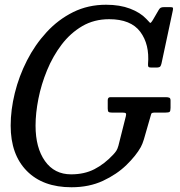

<svg xmlns="http://www.w3.org/2000/svg" viewBox="-20 -780 761 810"><path d="M445.5 -370H680.5Q689 -370 694.2 -367.8Q699.5 -365.5 699.5 -356V-325Q699.5 -311.5 695.5 -308.2Q691.5 -305 677.5 -305H633Q619.5 -305 618 -299.5Q616.5 -294 613.5 -284L587 -192Q581.5 -173.5 574 -159.5Q554 -123.5 513.5 -84Q473 -44.5 414.5 -17.2Q356 10 281.5 10Q161 10 93 -59Q25 -128 25 -250Q25 -316.5 42.5 -387.5Q60 -458.5 93.8 -524.8Q127.5 -591 176.5 -644.2Q225.5 -697.5 288.5 -728.8Q351.5 -760 427.5 -760Q485.5 -760 528.8 -743.5Q572 -727 597 -700.5Q609.5 -687 612.8 -683.8Q616 -680.5 626.5 -698.5L649.5 -738Q653.5 -745 658.2 -747.5Q663 -750 674 -750H696Q707.5 -750 709.2 -747.5Q711 -745 709 -735.5L661.5 -513Q659.5 -503.5 655.8 -499.2Q652 -495 639 -495H618Q608 -495 606 -498.5Q604 -502 604.5 -510Q611.5 -592.5 571.8 -645.8Q532 -699 440.5 -699Q377 -699 327 -669.8Q277 -640.5 240 -591.8Q203 -543 178.5 -483.5Q154 -424 142 -363.2Q130 -302.5 130 -250Q130 -156.5 169.8 -100.5Q209.5 -44.5 280 -44.5Q336 -44.5 378.2 -66.2Q420.5 -88 457 -127Q465.5 -136 470.5 -143.5Q475.5 -151 479.5 -165L511 -290Q513.5 -300 510.2 -302.5Q507 -305 496 -305H452.5Q441.5 -305 438 -308Q434.5 -311 434.5 -322V-357Q434.5 -370 445.5 -370Z"/></svg>

Font: Besley* Narrow
Style: Italic
Weight: 400
Width: 4
Italic angle: -13°
Designer: Owen Earl
Foundry: indestructible type*
Version: Version 3.000; ttfautohint (v1.8.3)